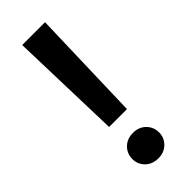

<svg xmlns="http://www.w3.org/2000/svg" viewBox="-234 -731 767 767"><g transform="rotate(-45 149.5 -347.5)"><path d="M99 -223 85 -700H214L200 -223ZM150 5Q116 5 95 -16Q74 -37 74 -66Q74 -97 95 -118Q116 -139 150 -139Q183 -139 204 -118Q225 -97 225 -66Q225 -37 204 -16Q183 5 150 5Z"/></g></svg>

Font: DM Sans 12pt SemiBold
Style: Regular
Weight: 600
Version: Version 4.004;gftools[0.9.30]